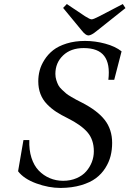

<svg xmlns="http://www.w3.org/2000/svg" viewBox="-20 -908 636 943"><path d="M290 -869.1 308.1 -888.2 397.9 -828.1Q421.4 -813 430.2 -813Q438.5 -813 465.8 -827.1L583 -888.2L596.2 -868.2L456.1 -756.8Q428.7 -733.9 414.1 -733.9Q400.4 -733.9 380.9 -758.8ZM68.8 -66.9 95.2 -220.2H124Q122.1 -171.9 134.5 -133.1Q147 -94.2 170.4 -70.1Q193.8 -45.9 224.4 -33Q254.9 -20 290 -20Q326.2 -20 355.7 -32.7Q385.3 -45.4 403.3 -66.2Q421.4 -86.9 431.2 -112.3Q440.9 -137.7 440.9 -165Q440.9 -221.7 409.7 -258.1Q378.4 -294.4 313 -327.1Q279.8 -343.3 255.6 -359.1Q231.4 -375 210.4 -396.7Q189.5 -418.5 178.7 -446.5Q168 -474.6 168 -508.8Q168 -535.6 174.8 -561.8Q181.6 -587.9 198.7 -614.7Q215.8 -641.6 241.2 -661.6Q266.6 -681.6 307.1 -694.3Q347.7 -707 397.9 -707Q447.3 -707 496.8 -693.6Q546.4 -680.2 577.1 -655.8L541 -516.1H512.2Q521.5 -594.2 491.9 -633.1Q462.4 -671.9 391.1 -671.9Q327.6 -671.9 289.8 -635.7Q252 -599.6 252 -544.9Q252 -529.3 256.6 -514.6Q261.2 -500 266.8 -489.3Q272.5 -478.5 285.2 -466.8Q297.9 -455.1 305.2 -448.7Q312.5 -442.4 330.3 -432.1Q348.1 -421.9 354.7 -418.2Q361.3 -414.6 380.9 -404.8Q458.5 -365.2 494.6 -318.6Q530.8 -272 530.8 -206.1Q530.8 -172.4 523.2 -142.1Q515.6 -111.8 497.3 -82.8Q479 -53.7 450.9 -32.7Q422.9 -11.7 378.4 1.5Q334 14.6 277.8 15.1Q219.2 15.1 158 -7.3Q96.7 -29.8 68.8 -66.9Z"/></svg>

Font: Linguistics Pro
Style: Italic
Weight: 400
Italic angle: -12°
Designer: Stefan Peev, Context Ltd
Foundry: Stefan Peev, Context Ltd
Version: Version 001.000